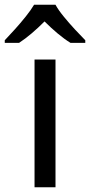

<svg xmlns="http://www.w3.org/2000/svg" viewBox="-60 -786 378 806"><path d="M173 0H85V-536H173ZM173 -766Q185 -744 207.5 -716.5Q230 -689 254.5 -662.5Q279 -636 298 -617V-606H236Q210 -622 182 -645.5Q154 -669 127 -696Q100 -669 73 -646Q46 -623 20 -606H-40V-617Q-21 -637 2.5 -663Q26 -689 48 -716.5Q70 -744 83 -766Z"/></svg>

Font: Noto Sans Rejang
Style: Regular
Weight: 400
Designer: Monotype Design Team
Foundry: Monotype Imaging Inc.
Version: Version 2.001; ttfautohint (v1.8.4.7-5d5b)